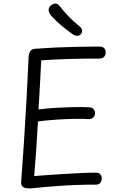

<svg xmlns="http://www.w3.org/2000/svg" viewBox="-20 -1037 666 1072"><path d="M149 15Q139 15 126.5 13.5Q114 12 106 4.5Q98 -3 98 -19Q107 -136 114.5 -255Q122 -374 128.5 -491.5Q135 -609 140 -723Q142 -742 150.5 -753Q159 -764 180 -765Q232 -769 286.5 -771.5Q341 -774 402 -775.5Q463 -777 533 -777Q553 -777 561.5 -768Q570 -759 570 -745Q570 -730 561.5 -720Q553 -710 533 -710Q483 -710 440 -709.5Q397 -709 358 -707.5Q319 -706 282.5 -704.5Q246 -703 210 -700Q208 -658 205.5 -610.5Q203 -563 200.5 -516.5Q198 -470 195 -426Q241 -432 293.5 -435Q346 -438 395.5 -439Q445 -440 477 -438Q491 -438 500.5 -429.5Q510 -421 511 -406Q511 -391 501 -381.5Q491 -372 477 -372Q451 -374 403.5 -373.5Q356 -373 300.5 -369.5Q245 -366 192 -359Q188 -284 182.5 -206.5Q177 -129 171 -54Q207 -57 251.5 -60Q296 -63 343.5 -66Q391 -69 435.5 -71Q480 -73 516 -73Q532 -73 540 -64Q548 -55 548 -41Q548 -26 540 -16Q532 -6 516 -6Q495 -6 474 -6Q453 -6 433 -5Q386 -4 338.5 -1Q291 2 244 6Q197 10 149 15ZM384 -847Q360 -865 337.5 -882.5Q315 -900 296 -918.5Q277 -937 262 -954Q251 -970 251.5 -982.5Q252 -995 262 -1005Q273 -1015 287 -1017Q301 -1019 314 -1002Q334 -976 363.5 -945Q393 -914 422 -892Q434 -883 437.5 -870.5Q441 -858 433 -848Q423 -836 410 -837Q397 -838 384 -847Z"/></svg>

Font: Playpen Sans Light
Style: Regular
Weight: 300
Designer: Laura Meseguer, Veronika Burian, José Scaglione
Foundry: TypeTogether
Version: Version 1.001